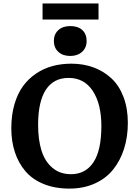

<svg xmlns="http://www.w3.org/2000/svg" viewBox="-20 -1085 812 1119"><path d="M228 -971.2V-1064.9H554.2V-971.2ZM293.9 -846.2Q293.9 -885.3 319.8 -909.2Q345.7 -933.1 389.2 -933.1Q434.6 -933.1 459.7 -909.9Q484.9 -886.7 484.9 -846.2Q484.9 -807.1 458.5 -783Q432.1 -758.8 389.2 -758.8Q346.2 -758.8 320.1 -782.7Q293.9 -806.6 293.9 -846.2ZM384.8 14.2Q299.8 14.2 234.1 -12.7Q168.5 -39.6 127.9 -87.4Q87.4 -135.3 66.7 -198.2Q45.9 -261.2 45.9 -336.9Q45.9 -414.1 64.2 -477.1Q82.5 -540 114.5 -583.5Q146.5 -627 190.9 -656.7Q235.4 -686.5 286.6 -700.2Q337.9 -713.9 396 -713.9Q466.3 -713.9 525.6 -691.9Q585 -669.9 629.9 -627.9Q674.8 -585.9 700 -519.3Q725.1 -452.6 725.1 -368.2Q725.1 -287.1 703.1 -218Q681.2 -148.9 639.4 -96.9Q597.7 -44.9 532.2 -15.4Q466.8 14.2 384.8 14.2ZM394 -69.8Q478.5 -69.8 524.7 -139.4Q570.8 -209 570.8 -350.1Q570.8 -478.5 521 -554.7Q471.2 -630.9 379.9 -630.9Q292.5 -630.9 247.3 -562Q202.1 -493.2 202.1 -356.9Q202.1 -270.5 221.9 -207.3Q241.7 -144 285.6 -106.9Q329.6 -69.8 394 -69.8Z"/></svg>

Font: Literata Book
Style: Bold
Weight: 700
Designer: Latin by Veronika Burian and Jose Scaglione. Greek by Irene Vlachou. Cyrillic by Vera Evstafieva
Foundry: TypeTogether
Version: Version 2.003;PS 002.003;hotconv 1.0.88;makeotf.lib2.5.64775